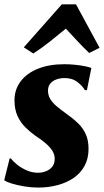

<svg xmlns="http://www.w3.org/2000/svg" viewBox="-22 -857 481 888"><path d="M380 -440H370.5Q361.5 -457.5 337.2 -476.8Q313 -496 277 -496Q257 -496 239.2 -489.8Q221.5 -483.5 210.8 -470.8Q200 -458 200 -438Q200 -417.5 209.8 -400.2Q219.5 -383 239.2 -366.2Q259 -349.5 287 -329.5Q315.5 -309.5 338.2 -287.8Q361 -266 374.2 -237.5Q387.5 -209 387.5 -168.5Q387.5 -123.5 369.2 -90Q351 -56.5 318.8 -34.2Q286.5 -12 244.2 -0.8Q202 10.5 154.5 10.5Q122.5 10.5 89.8 5Q57 -0.5 32 -8.2Q7 -16 -2.5 -23.5L22.5 -124H29Q38 -111 57.2 -95.5Q76.5 -80 101.8 -69Q127 -58 154.5 -58Q172.5 -58 190.2 -64.8Q208 -71.5 219.5 -85.8Q231 -100 231 -122Q231 -142.5 220.2 -159.5Q209.5 -176.5 190 -193.5Q170.5 -210.5 142 -229Q118.5 -245.5 96 -267.5Q73.5 -289.5 59.2 -320.2Q45 -351 45 -393Q45 -443 73.5 -480.8Q102 -518.5 153.8 -539.2Q205.5 -560 275 -560Q301 -560 327.2 -557.2Q353.5 -554.5 373.2 -550.2Q393 -546 400.5 -542.5ZM132 -609.5 88 -638 264 -837H329.5L438.5 -636L390.5 -612Q364 -637 336.5 -666.5Q309 -696 282.5 -724.5Q247 -695 208.8 -664.8Q170.5 -634.5 132 -609.5Z"/></svg>

Font: Merriweather 36pt Black
Style: Italic
Weight: 900
Italic angle: -7.8°
Version: Version 2.101